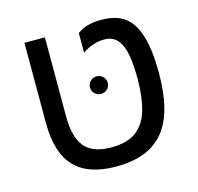

<svg xmlns="http://www.w3.org/2000/svg" viewBox="-93 -707 840 816"><g transform="rotate(-15 326.5 -299.5)"><path d="M322 10Q198 10 139 -53Q80 -116 80 -246V-599H170V-249Q170 -160 205.5 -117Q241 -74 323 -74Q394 -74 433.5 -104.5Q473 -135 489 -192Q505 -249 505 -329Q505 -384 498 -428Q491 -472 470.5 -498.5Q450 -525 410 -525Q361 -525 314 -493V-579Q352 -609 419 -609Q486 -609 524 -580Q599 -524 599 -329Q599 -152 532 -72Q465 10 322 10ZM300 -343Q300 -360 311.5 -371Q323 -382 339 -382Q355 -382 366.5 -371Q378 -360 378 -343Q378 -327 366.5 -316Q355 -305 339 -305Q323 -305 311.5 -316Q300 -327 300 -343Z"/></g></svg>

Font: Noto Sans Hebrew Droid
Style: Regular
Weight: 400
Designer: Monotype Design Team
Foundry: Monotype Imaging Inc.
Version: Version 1.100